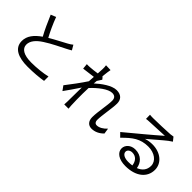

<svg xmlns="http://www.w3.org/2000/svg" viewBox="118 -1758 2765 2765"><g transform="rotate(45 1500.0 -376.0)"><path d="M748 -668C727 -650 706 -637 677 -621C623 -590 516 -538 423 -482C380 -560 330 -667 290 -775L211 -743C257 -635 309 -519 355 -438C249 -364 184 -283 184 -181C184 -33 319 23 505 23C629 23 743 12 818 -1V-91C741 -71 609 -57 501 -57C345 -57 267 -108 267 -190C267 -265 322 -330 414 -390C511 -454 649 -519 715 -553C744 -568 769 -581 791 -595Z M1956 -166C1910 -116 1857 -84 1807 -84C1772 -84 1756 -110 1756 -144C1756 -244 1793 -415 1793 -514C1793 -595 1746 -647 1653 -647C1554 -647 1427 -552 1350 -481C1352 -500 1353 -519 1355 -537C1370 -561 1387 -588 1399 -606L1370 -641L1365 -639C1372 -708 1380 -764 1385 -788L1290 -791C1295 -766 1294 -740 1294 -717C1294 -706 1292 -671 1289 -624C1238 -616 1180 -610 1148 -608C1124 -606 1105 -606 1083 -607L1091 -524C1153 -532 1239 -544 1284 -549C1282 -518 1280 -486 1278 -454C1228 -376 1114 -222 1059 -153L1109 -84C1157 -150 1222 -245 1270 -318C1270 -303 1269 -290 1269 -280C1267 -170 1267 -121 1266 -26C1266 -10 1264 19 1263 33H1350C1348 15 1346 -10 1345 -27C1341 -116 1341 -176 1341 -266C1341 -301 1342 -340 1344 -382C1435 -480 1555 -573 1635 -573C1685 -573 1714 -549 1714 -492C1714 -396 1677 -233 1677 -123C1677 -41 1722 3 1787 3C1855 3 1917 -27 1969 -80Z M2499 -33C2425 -33 2368 -61 2368 -110C2368 -144 2402 -171 2447 -171C2522 -171 2569 -117 2578 -39C2554 -35 2527 -33 2499 -33ZM2703 -752C2692 -749 2678 -747 2649 -744C2597 -739 2362 -732 2311 -732C2291 -732 2263 -732 2241 -735L2243 -652C2264 -656 2287 -657 2310 -658C2361 -661 2556 -670 2608 -672C2559 -628 2436 -524 2381 -478C2323 -430 2196 -324 2114 -256L2172 -197C2298 -325 2388 -394 2551 -394C2676 -394 2774 -323 2774 -226C2774 -145 2729 -88 2651 -58C2638 -150 2571 -233 2447 -233C2355 -233 2294 -171 2294 -103C2294 -21 2377 39 2512 39C2721 39 2854 -65 2854 -225C2854 -359 2735 -459 2570 -459C2526 -459 2481 -453 2436 -438C2512 -502 2645 -619 2694 -656C2709 -667 2731 -682 2749 -694Z"/></g></svg>

Font: Source Han Sans KR Regular
Style: Regular
Weight: 400
Designer: Ryoko NISHIZUKA (kana & ideographs); Paul D. Hunt (Latin, Greek & Cyrillic); Wenlong ZHANG (bopomofo); Sandoll Communica
Foundry: Adobe Systems Incorporated
Version: Version 1.004;PS 1.004;hotconv 1.0.82;makeotf.lib2.5.63406